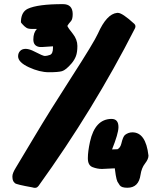

<svg xmlns="http://www.w3.org/2000/svg" viewBox="-20 -802 776 922"><path d="M615.7 -166.5Q680.2 -166.5 692.9 -55.2V-53.7Q692.9 -38.1 676.3 -16.6Q659.7 4.4 654.8 37.6Q646 99.6 591.8 99.6Q563.5 99.6 555.2 87.9Q546.9 76.2 543.9 70.3Q541.5 64.5 539.6 57.6Q536.1 45.4 531.2 6.3L469.7 9.3Q446.8 9.3 424.3 0.5Q401.9 -8.3 401.9 -41.5V-43Q401.9 -74.2 412.1 -121.1Q436 -230 515.1 -231Q548.8 -231 548.8 -192.4V-189.9Q548.3 -160.2 518.1 -84.5L544.4 -85.4Q557.6 -92.3 562.5 -111.8Q570.8 -147 580.6 -154.3Q596.7 -166.5 615.7 -166.5ZM157.2 -663.1Q151.4 -663.1 132.8 -663.1Q114.3 -663.1 106 -669.2Q97.7 -675.3 97.2 -676Q96.7 -676.8 94.7 -678.5Q92.8 -680.2 91.3 -681.9Q89.8 -683.6 87.6 -685.8Q85.4 -688 84 -689.9Q80.6 -693.8 80.6 -695.3V-701.7Q83 -745.1 113.3 -759.8Q161.1 -782.2 282.2 -782.2Q328.6 -782.2 329.1 -734.9Q329.1 -710.9 321.5 -701.4Q314 -691.9 311 -689Q306.2 -682.6 304.2 -679.2V-675.3Q306.6 -668.9 329.1 -640.6Q351.6 -612.3 351.6 -581.5Q351.6 -550.8 344.5 -532.2Q337.4 -513.7 323.7 -497.6Q295.9 -465.3 277.6 -460.2Q259.3 -455.1 214.8 -455.1Q170.4 -455.1 118.7 -479Q66.9 -502.9 66.9 -531.7Q66.9 -546.9 76.4 -557.1Q85.9 -567.4 103.5 -567.4H104H104.5Q123 -566.4 145 -554.7Q186 -533.2 195.6 -533.2Q205.1 -533.2 219.7 -538.3Q234.4 -543.5 234.4 -572.3V-579.6L182.6 -576.2H171.9Q140.1 -579.6 140.1 -612.5Q140.1 -645.5 157.2 -663.1ZM546.4 -740.2Q567.4 -740.2 625 -687.5Q634.3 -678.2 627.9 -665.5Q430.2 -277.3 165 90.8Q154.8 105 134.8 97.7Q58.1 84 51.8 77.6Q45.4 71.3 43.5 67.4Q39.6 59.6 39.6 47.9V43.9Q39.6 29.8 55.9 3.4Q72.3 -22.9 145 -145.3Q217.8 -267.6 324.5 -433.1Q431.2 -598.6 450.2 -640.6Q492.2 -735.4 542.5 -740.2Z"/></svg>

Font: Drukaatie burti
Style: Heavy
Weight: 800
Version: Version 0.14